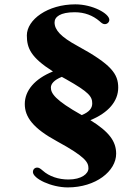

<svg xmlns="http://www.w3.org/2000/svg" viewBox="-20 -773 630 866"><path d="M128.4 2.4C128.4 32.7 211.9 72.3 285.6 72.3C412.6 72.3 503.9 -1.5 503.9 -79.6C503.9 -136.2 471.2 -179.2 387.7 -231C468.8 -264.2 513.2 -316.4 513.2 -377.9C513.2 -439.5 482.9 -482.4 328.6 -566.4C254.9 -606.4 226.1 -637.7 226.1 -671.9C226.1 -696.8 251.5 -717.8 316.9 -717.8C361.8 -717.8 398.9 -703.1 428.7 -677.7C437.5 -669.4 444.3 -664.1 452.6 -664.1C465.3 -664.1 473.1 -674.3 473.1 -683.6C473.1 -711.9 397.5 -753.4 319.8 -753.4C194.8 -753.4 101.1 -684.1 101.1 -613.3C101.1 -556.2 118.7 -514.2 218.8 -450.7C136.7 -417.5 91.8 -364.7 91.8 -303.7C91.8 -245.1 129.4 -194.3 236.3 -136.2C366.2 -65.4 378.9 -41 378.9 -13.7C378.9 10.7 347.7 36.6 288.6 36.6C243.7 36.6 201.7 22.5 172.9 -3.4C163.1 -11.7 156.7 -17.1 147.9 -17.1C135.3 -17.1 128.4 -7.3 128.4 2.4ZM348.6 -253.9C226.6 -322.3 209.5 -352.5 209.5 -378.4C209.5 -394 223.1 -412.1 258.8 -426.3L278.3 -415.5C382.3 -356.9 396 -337.4 396 -306.2C396 -286.6 384.3 -268.1 348.6 -253.9Z"/></svg>

Font: Limelight
Style: Regular
Weight: 400
Designer: Nicole Fally
Foundry: Nicole Fally
Version: Version 1.002